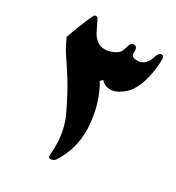

<svg xmlns="http://www.w3.org/2000/svg" viewBox="-147 -683 709 773"><g transform="rotate(30 207.0 -296.5)"><path d="M379 -590Q392 -590 392 -576V-575Q392 -535 383.5 -495Q375 -455 359 -426Q349 -407 332 -392Q323 -384 306.5 -374Q290 -364 271 -364Q245 -364 229 -383Q226 -381 223 -378.5Q220 -376 218 -373Q240 -336 253.5 -292Q267 -248 271 -195Q271 -192 271.5 -189Q272 -186 272 -183V-171Q272 -85 225 -12Q223 -8 215 -4Q207 0 200 -1.5Q193 -3 193 -13Q194 -24 194.5 -35.5Q195 -47 195 -58Q195 -95 188 -127.5Q181 -160 169 -186Q153 -220 134.5 -255.5Q116 -291 97 -321Q75 -356 53 -388Q31 -420 14 -460Q25 -492 37.5 -523.5Q50 -555 64 -585Q67 -592 74 -592Q82 -592 85 -585L108 -538Q116 -521 131.5 -507Q147 -493 170 -493Q190 -493 211.5 -503Q233 -513 238 -528Q242 -538 246.5 -553.5Q251 -569 264 -569Q272 -569 276 -563.5Q280 -558 280 -550V-539Q280 -526 287.5 -522.5Q295 -519 308 -519Q324 -519 336 -528Q347 -537 352.5 -547.5Q358 -558 362 -571Q364 -576 368.5 -583Q373 -590 379 -590Z"/></g></svg>

Font: Aref Ruqaa Ink
Style: Bold
Weight: 700
Designer: Abdullah Aref
Version: Version 1.005